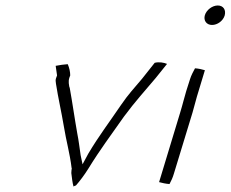

<svg xmlns="http://www.w3.org/2000/svg" viewBox="-20 -689 841 700"><path d="M183 -449 188 -414 184 -403C182 -396 183 -393 184 -384C192 -332 204 -281 213 -227C221 -177 235 -128 241 -77L240 -75L242 -77C241 -71 240 -65 240 -58C242 -42 244 -23 248 -9C250 -10 251 -11 257 -13C271 -29 287 -50 302 -74C345 -144 385 -197 432 -264C475 -322 508 -357 548 -405L589 -456C578 -461 559 -464 544 -460L498 -402C468 -366 449 -347 421 -306C379 -244 340 -193 302 -129L281 -90L274 -123C270 -149 267 -177 262 -201C252 -257 244 -315 234 -370L233 -371C232 -379 228 -391 233 -406L236 -414C236 -427 233 -441 227 -455C214 -454 197 -452 183 -449Z M727 -634C721 -614 733 -598 753 -598C773 -598 793 -613 799 -632C805 -653 794 -669 774 -669C754 -669 733 -653 727 -634ZM659 -357C651 -331 646 -308 637 -279L560 -25C571 -22 584 -19 598 -18C604 -29 610 -42 614 -56L682 -279C690 -306 695 -329 704 -357L727 -433C717 -436 705 -439 691 -440C685 -429 677 -414 673 -401Z"/></svg>

Font: SolarCharger
Style: 152
Weight: 100
Designer: Mew Too
Foundry: Cannot Into Space Fonts/KineticPlasma Fonts
Version: Version 1.100